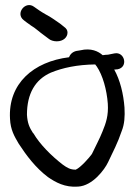

<svg xmlns="http://www.w3.org/2000/svg" viewBox="-20 -664 526 748"><path d="M53 -104C83 -58 119 -10 167 26C196 46 233 67 284 63C341 60 388 -4 401 -32C420 -72 439 -108 454 -153C465 -180 467 -210 465 -245C461 -298 448 -352 425 -393H427L437 -394H438C481 -402 466 -464 426 -456L416 -454C411 -453 407 -452 401 -451C395 -451 387 -450 380 -449C363 -464 335 -478 293 -468L281 -466H280C264 -463 254 -454 249 -441C111 -424 11 -339 19 -201C21 -158 36 -133 53 -104ZM178 -381C224 -400 281 -412 351 -413C351 -412 355 -408 357 -405C380 -371 396 -315 400 -260C403 -214 393 -185 379 -151C368 -123 353 -96 338 -64C329 -51 294 -11 275 -3C254 -3 242 -10 224 -23C180 -57 135 -102 110 -145H109C94 -168 87 -185 85 -217C85 -299 117 -354 178 -381ZM99 -566V-565H100C119 -554 131 -541 155 -524L171 -512C177 -507 189 -503 201 -503C227 -503 243 -519 243 -537C243 -546 239 -553 229 -560L214 -572C193 -586 181 -596 158 -608C140 -618 126 -628 112 -638C79 -662 38 -611 73 -585C80 -579 89 -573 99 -566Z"/></svg>

Font: Stray Cat
Style: ExBdExt
Weight: 800
Version: Version 1.0